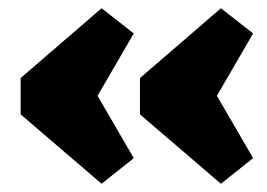

<svg xmlns="http://www.w3.org/2000/svg" viewBox="-20 -553 647 465"><path d="M226 -533 304 -472 182 -262V-380L304 -170L226 -108L30 -276V-364ZM515 -533 593 -472 471 -262V-380L593 -170L515 -108L319 -276V-364Z"/></svg>

Font: Pathway Extreme 8pt Thin 12pt Black
Style: Regular
Weight: 900
Version: Version 1.001;gftools[0.9.26]